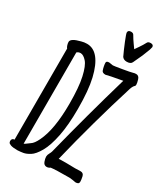

<svg xmlns="http://www.w3.org/2000/svg" viewBox="-220 -988 940 1088"><g transform="rotate(30 250.0 -444.0)"><path d="M83 8Q52 8 38 3Q24 -2 22 -8.5Q20 -15 20 -16Q20 -36 38 -36V-632Q33 -637 29.5 -648.5Q26 -660 26 -669Q26 -692 87 -707Q104 -712 123 -712Q166 -712 196.5 -674Q227 -636 244.5 -562Q262 -488 262 -367Q262 -261 247 -186.5Q232 -112 208 -70Q184 -28 160.5 -13.5Q137 1 119 4Q101 7 83 8ZM94 -42Q98 -42 128 -65Q146 -76 163 -112Q206 -200 206 -368Q206 -476 192 -538.5Q178 -601 157 -624.5Q136 -648 118 -648Q104 -648 94 -639ZM272 7Q255 7 248 -11Q241 -29 241 -43Q241 -54 248 -66Q254 -77 256 -84Q326 -362 405 -633Q315 -617 300 -612Q280 -612 275.5 -624Q271 -636 268.5 -649.5Q266 -663 266 -671Q266 -683 284 -683L310 -679Q317 -679 367.5 -687.5Q418 -696 428.5 -699.5Q439 -703 449 -703Q467 -703 473.5 -682.5Q480 -662 480 -650Q480 -644 477 -641Q467 -633 460 -612Q376 -343 309 -67Q316 -68 362 -68Q399 -68 416 -67Q445 -67 452 -68Q471 -68 475.5 -48.5Q480 -29 480 -15Q480 1 458 1Q433 -4 415 -5Q324 -5 295 -1Q284 7 272 7ZM367 -736Q347 -736 337 -750Q320 -786 302.5 -829Q285 -872 285 -880Q285 -896 305 -896Q319 -896 324 -886Q336 -865 351.5 -843.5Q367 -822 369 -819Q371 -822 386 -843.5Q401 -865 412 -886Q417 -896 433 -896Q452 -896 452 -880Q452 -877 447 -861Q429 -811 406 -765L400 -752Q393 -736 367 -736Z"/></g></svg>

Font: LXGW WenKai Mono TC
Style: Regular
Weight: 400
Designer: LXGW / Fontworks Inc.
Foundry: LXGW / Fontworks Inc.
Version: Version 1.330